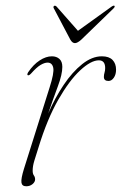

<svg xmlns="http://www.w3.org/2000/svg" viewBox="-20 -642 425 670"><path d="M77 -379.5Q73.5 -381.5 78 -389.5Q96.5 -417 118.5 -431.2Q140.5 -445.5 161 -445.5Q177 -445.5 187.2 -436.5Q197.5 -427.5 197.5 -408.5Q197.5 -382.5 181.8 -340.5Q166 -298.5 148 -245.5Q171.5 -300 202 -345.5Q232.5 -391 266.8 -418.2Q301 -445.5 335.5 -445.5Q360.5 -445.5 372.8 -432.8Q385 -420 385 -399Q385 -382 377.2 -370.8Q369.5 -359.5 358.5 -359.5Q342.5 -359.5 342.5 -373.5Q342.5 -381.5 344.8 -388.8Q347 -396 347 -404.5Q347 -431.5 325 -431.5Q297.5 -431.5 259.8 -396.5Q222 -361.5 183.2 -293.8Q144.5 -226 114.5 -128Q105 -98.5 99.5 -80.2Q94 -62 94 -46.5Q94 -35.5 98.2 -29.8Q102.5 -24 102.5 -16Q102.5 -7 93.5 0.5Q84.5 8 71.5 8Q56.5 8 54.8 -5.2Q53 -18.5 63.5 -52.5L153 -336.5Q169.5 -387.5 165.8 -405.5Q162 -423.5 146 -423.5Q135.5 -423.5 121.8 -415.5Q108 -407.5 88.5 -385.5Q81 -377.5 77 -379.5ZM263.5 -503.5Q250 -491.5 241.5 -491.5Q232.5 -491.5 225.5 -503.5L168 -612.5Q164.5 -618.5 169 -621.5Q172.5 -623.5 177.5 -619L252 -534.5L369.5 -619Q377 -624 379.5 -621.5Q382 -618.5 376 -612.5Z"/></svg>

Font: Fraunces 72pt S000 Thin
Style: Italic
Weight: 100
Italic angle: -16°
Version: Version 1.000; ttfautohint (v1.8.3)